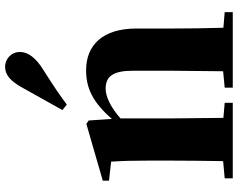

<svg xmlns="http://www.w3.org/2000/svg" viewBox="-108 -806 914 737"><g transform="rotate(-90 348.5 -437.0)"><path d="M295 -654 316 -637C348 -661 381 -684 449 -727C496 -756 518 -786 518 -817C518 -852 489 -874 462 -874C429 -874 406 -853 380 -806C338 -730 316 -692 295 -654ZM443 0H671V-31L611 -36C609 -94 608 -179 608 -238V-370C608 -501 543 -563 448 -563C382 -563 327 -540 261 -464L255 -553L242 -562L24 -499V-475L97 -467C100 -419 101 -386 101 -321V-238C101 -182 100 -96 99 -37L33 -31V0H323V-31L265 -36L263 -238V-431C306 -469 347 -488 377 -488C424 -488 446 -460 446 -383V-238L444 -37L381 -31V0Z"/></g></svg>

Font: Noto Serif SC Black
Style: Regular
Weight: 900
Designer: Ryoko NISHIZUKA 西塚涼子 (kana & ideographs); Frank Grießhammer (Latin, Greek & Cyrillic); Wenlong ZHANG 张文龙 (bopomofo); San
Foundry: Adobe
Version: Version 2.001;hotconv 1.1.0;makeotfexe 2.6.0